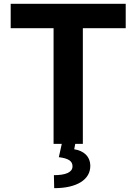

<svg xmlns="http://www.w3.org/2000/svg" viewBox="-20 -747 708 997"><path d="M35.5 -600.5H258.2V0H300.8L285.5 69.2C334.9 75.3 357.6 89.1 356.5 118.3C355.5 148.4 319.6 162.6 259.9 162.6L261.4 230.1C380.3 230.1 449.2 185 448.9 114.3C448.5 64.6 414.1 35.5 365.4 28.1L370.7 0H410.2V-600.5H632.8V-727.3H35.5Z"/></svg>

Font: Karasuma Gothic
Style: Bold
Weight: 700
Designer: Rasmus Andersson / Ryoko Nishizuka
Foundry: Genbu
Version: Version 1.00